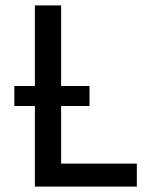

<svg xmlns="http://www.w3.org/2000/svg" viewBox="-20 -690 590 710"><path d="M109 0V-670H206V-85H486V0ZM311 -298H33V-372H311Z"/></svg>

Font: Lode Dark Term
Style: Bold
Weight: 700
Monospace: yes
Designer: Belleve Invis
Foundry: Belleve Invis
Version: Version 29.2.0